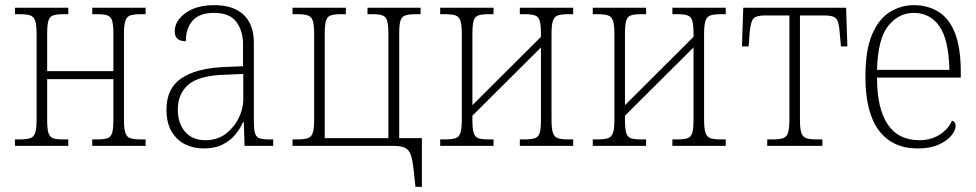

<svg xmlns="http://www.w3.org/2000/svg" viewBox="-20 -566 3787 745"><path d="M38 0V-25H54Q82 -25 96.5 -29.5Q111 -34 116.5 -50.5Q122 -67 122 -101V-435Q122 -469 116.5 -485.5Q111 -502 96.5 -506.5Q82 -511 54 -511H38V-536H245V-511H227Q201 -511 187 -506.5Q173 -502 168 -486Q163 -470 163 -435V-290H420V-435Q420 -470 415 -486Q410 -502 396 -506.5Q382 -511 356 -511H338V-536H545V-511H529Q501 -511 486.5 -506.5Q472 -502 466.5 -485.5Q461 -469 461 -435V-101Q461 -67 466.5 -50.5Q472 -34 486.5 -29.5Q501 -25 529 -25H545V0H338V-25H356Q382 -25 396 -29.5Q410 -34 415 -50Q420 -66 420 -101V-259H163V-101Q163 -66 168 -50Q173 -34 186.5 -29.5Q200 -25 227 -25H245V0Z M770 10Q732 10 699.5 -5.5Q667 -21 646.5 -54.5Q626 -88 626 -141Q626 -223 683.5 -262Q741 -301 850 -306L923 -309V-396Q923 -445 897.5 -480.5Q872 -516 810 -516Q755 -516 728 -486.5Q701 -457 701 -406Q658 -406 658 -444Q658 -485 700 -515.5Q742 -546 811 -546Q886 -546 925.5 -508.5Q965 -471 965 -400V-101Q965 -67 969 -51Q973 -35 986 -30Q999 -25 1025 -25H1040V0H929L926 -92H923Q913 -69 894.5 -45.5Q876 -22 845.5 -6Q815 10 770 10ZM777 -22Q823 -22 855.5 -46.5Q888 -71 906 -107.5Q924 -144 924 -181V-279L851 -276Q753 -273 711.5 -238Q670 -203 670 -141Q670 -88 698 -55Q726 -22 777 -22Z M1592 159 1585 94Q1581 55 1574 35Q1567 15 1551.5 7.5Q1536 0 1506 0H1115V-25H1131Q1159 -25 1173.5 -29.5Q1188 -34 1193.5 -50Q1199 -66 1199 -101V-435Q1199 -470 1193.5 -486Q1188 -502 1173.5 -506.5Q1159 -511 1131 -511H1115V-536H1322V-511H1304Q1278 -511 1264 -506.5Q1250 -502 1245 -486Q1240 -470 1240 -435V-30H1487V-435Q1487 -470 1482 -486Q1477 -502 1463 -506.5Q1449 -511 1423 -511H1406V-536H1612V-511H1596Q1568 -511 1553.5 -506.5Q1539 -502 1534 -486Q1529 -470 1529 -435V-30H1617V159Z M1688 0V-25H1704Q1732 -25 1746.5 -29.5Q1761 -34 1766.5 -50.5Q1772 -67 1772 -101V-435Q1772 -469 1766.5 -485.5Q1761 -502 1746.5 -506.5Q1732 -511 1704 -511H1688V-536H1895V-511H1877Q1851 -511 1837 -506.5Q1823 -502 1818 -486Q1813 -470 1813 -435V-158L2079 -423V-435Q2079 -470 2074 -486Q2069 -502 2055 -506.5Q2041 -511 2014 -511H1997V-536H2204V-511H2187Q2160 -511 2145.5 -506.5Q2131 -502 2125.5 -485.5Q2120 -469 2120 -435V-101Q2120 -67 2125.5 -50.5Q2131 -34 2145.5 -29.5Q2160 -25 2187 -25H2204V0H1997V-25H2014Q2041 -25 2055 -29.5Q2069 -34 2074 -50Q2079 -66 2079 -101V-382L1813 -117V-101Q1813 -66 1818 -50Q1823 -34 1836.5 -29.5Q1850 -25 1877 -25H1895V0Z M2280 0V-25H2296Q2324 -25 2338.5 -29.5Q2353 -34 2358.5 -50.5Q2364 -67 2364 -101V-435Q2364 -469 2358.5 -485.5Q2353 -502 2338.5 -506.5Q2324 -511 2296 -511H2280V-536H2487V-511H2469Q2443 -511 2429 -506.5Q2415 -502 2410 -486Q2405 -470 2405 -435V-158L2671 -423V-435Q2671 -470 2666 -486Q2661 -502 2647 -506.5Q2633 -511 2606 -511H2589V-536H2796V-511H2779Q2752 -511 2737.5 -506.5Q2723 -502 2717.5 -485.5Q2712 -469 2712 -435V-101Q2712 -67 2717.5 -50.5Q2723 -34 2737.5 -29.5Q2752 -25 2779 -25H2796V0H2589V-25H2606Q2633 -25 2647 -29.5Q2661 -34 2666 -50Q2671 -66 2671 -101V-382L2405 -117V-101Q2405 -66 2410 -50Q2415 -34 2428.5 -29.5Q2442 -25 2469 -25H2487V0Z M2957 0V-25H2975Q3003 -25 3017.5 -29.5Q3032 -34 3037.5 -50Q3043 -66 3043 -101V-506H2947Q2915 -506 2904 -494.5Q2893 -483 2889 -442L2885 -386H2859L2864 -536H3263L3268 -386H3243L3238 -442Q3235 -483 3224 -494.5Q3213 -506 3181 -506H3084V-101Q3084 -66 3089.5 -50Q3095 -34 3109.5 -29.5Q3124 -25 3153 -25H3171V0Z M3541 10Q3443 10 3390.5 -59.5Q3338 -129 3338 -268Q3338 -372 3364 -432.5Q3390 -493 3433 -519.5Q3476 -546 3526 -546Q3579 -546 3620.5 -521Q3662 -496 3685 -439Q3708 -382 3708 -286V-265H3383Q3383 -146 3424 -84Q3465 -22 3548 -22Q3592 -22 3626 -43.5Q3660 -65 3674 -98Q3688 -93 3688 -78Q3688 -60 3671 -39.5Q3654 -19 3621.5 -4.5Q3589 10 3541 10ZM3664 -295Q3661 -414 3624.5 -465Q3588 -516 3526 -516Q3467 -516 3426.5 -465.5Q3386 -415 3383 -295Z"/></svg>

Font: Noto Serif SemiCondensed ExtraLight
Style: Regular
Weight: 200
Width: 4
Designer: Monotype Design Team
Foundry: Monotype Imaging Inc.
Version: Version 2.014